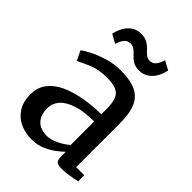

<svg xmlns="http://www.w3.org/2000/svg" viewBox="-228 -879 991 991"><g transform="rotate(45 268.0 -383.0)"><path d="M189 11Q144 11 106 -6.5Q68 -24 44.8 -59.8Q21.5 -95.5 21.5 -150Q21.5 -200.5 48.8 -235.8Q76 -271 123 -292.5Q170 -314 229.5 -324.5Q289 -335 353.5 -336V-371.5Q353.5 -416.5 343.8 -442.5Q334 -468.5 309.5 -479.5Q285 -490.5 239.5 -490.5Q181 -490.5 137.2 -472Q93.5 -453.5 69.5 -440.5L44 -493Q54 -502 87.2 -519.8Q120.5 -537.5 167.5 -552.2Q214.5 -567 266 -567Q336.5 -567 377.8 -546.8Q419 -526.5 436.8 -483.2Q454.5 -440 454.5 -370.5V-51H513.5V-6.5Q502.5 -4 484.2 -0.5Q466 3 445.8 5.8Q425.5 8.5 408.5 8.5Q382.5 8.5 371.5 0.5Q360.5 -7.5 360.5 -37V-69Q348 -56.5 323.5 -37.5Q299 -18.5 264.8 -3.8Q230.5 11 189 11ZM232.5 -57.5Q259 -57.5 293.2 -73.2Q327.5 -89 353.5 -111.5V-283.5Q278.5 -283 230 -267Q181.5 -251 157.8 -223.8Q134 -196.5 134 -162Q134 -124.5 147 -101.5Q160 -78.5 182.2 -68Q204.5 -57.5 232.5 -57.5ZM99 -669.5Q109.5 -719 137.5 -747.2Q165.5 -775.5 205.5 -775.5Q233.5 -775.5 251 -765.2Q268.5 -755 281 -741.5Q293.5 -728 305.5 -717.8Q317.5 -707.5 334 -707.5Q356 -707 368.5 -723Q381 -739 389 -765.5L437.5 -739.5Q427.5 -690 399.2 -661.5Q371 -633 330.5 -633Q303.5 -633 286.5 -643.2Q269.5 -653.5 257.2 -667Q245 -680.5 232.5 -690.8Q220 -701 202 -701Q180 -701 167.5 -685.2Q155 -669.5 147 -643Z"/></g></svg>

Font: Merriweather Light 18pt
Style: Regular
Weight: 400
Version: Version 2.100